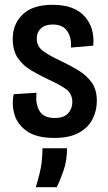

<svg xmlns="http://www.w3.org/2000/svg" viewBox="-20 -561 451 799"><path d="M206 13Q133 13 93 -14.5Q53 -42 40.5 -83.5Q28 -125 37 -169L132 -175Q127 -128 144.5 -99Q162 -70 207 -70Q246 -70 263.5 -89.5Q281 -109 281 -136Q281 -172 253.5 -191Q226 -210 180 -231Q144 -248 110 -268Q76 -288 54.5 -319Q33 -350 33 -399Q33 -461 74.5 -501Q116 -541 199 -541Q289 -541 332 -493Q375 -445 368 -371L275 -363Q279 -402 260.5 -430.5Q242 -459 199 -459Q168 -459 150.5 -443Q133 -427 133 -401Q133 -368 159.5 -348.5Q186 -329 232 -308Q274 -288 308 -267Q342 -246 362.5 -216.5Q383 -187 383 -141Q383 -101 365.5 -66Q348 -31 309 -9Q270 13 206 13ZM129 218Q149 152 153 117Q157 82 157 56H259Q259 106 245 147Q231 188 216 218Z"/></svg>

Font: Bricolage Grotesque 10pt Condensed Medium
Style: Regular
Weight: 500
Width: 3
Designer: Mathieu Triay
Foundry: Atelier Triay
Version: Version 1.000; ttfautohint (v1.8.4.7-5d5b);gftools[0.9.32]